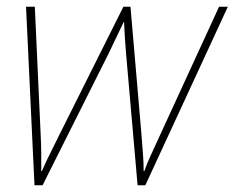

<svg xmlns="http://www.w3.org/2000/svg" viewBox="-20 -548 694 568"><path d="M82 0 57 -528H83L100 -156Q102 -118 102 -92Q102 -66 102 -42H104Q111 -58 117.5 -72Q124 -86 134 -105.5Q144 -125 159 -156L345 -528H366L398 -156Q401 -118 403 -92Q405 -66 405 -42H407Q415 -65 426.5 -89.5Q438 -114 457 -156L628 -528H654L410 0H387L353 -389Q351 -414 349.5 -435Q348 -456 347 -483H346Q333 -456 322.5 -434Q312 -412 301 -389L106 0Z"/></svg>

Font: Noto Sans Disp Thin
Style: Italic
Weight: 100
Italic angle: -12°
Designer: Monotype Design Team
Foundry: Monotype Imaging Inc.
Version: Version 2.000;GOOG;noto-source:20170915:90ef993387c0